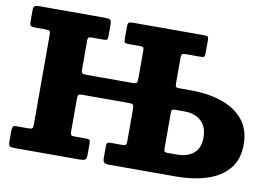

<svg xmlns="http://www.w3.org/2000/svg" viewBox="-79 -875 1396 1000"><g transform="rotate(10 619.0 -375.0)"><path d="M328.5 -615.5V-466.5Q328.5 -448 334.2 -444.2Q340 -440.5 359 -440.5H599Q618 -440.5 621.8 -446.5Q625.5 -452.5 625.5 -472V-617Q625.5 -630 621 -633.2Q616.5 -636.5 603 -636.5H545.5Q529 -636.5 524.5 -640.5Q520 -644.5 520 -660.5V-722Q520 -740.5 524.8 -745.2Q529.5 -750 547.5 -750H925Q941 -750 944.2 -745.2Q947.5 -740.5 947.5 -724.5V-659.5Q947.5 -645 944 -640.8Q940.5 -636.5 926 -636.5H849Q832.5 -636.5 827.8 -632.5Q823 -628.5 823 -611.5V-480Q823 -464.5 826.2 -460Q829.5 -455.5 845 -455.5H907Q997.5 -455.5 1069.5 -431Q1141.5 -406.5 1183.5 -355.5Q1225.5 -304.5 1225.5 -224.5Q1225.5 -145 1183.5 -95.5Q1141.5 -46 1069.5 -23Q997.5 0 907 0H554.5Q535 0 527.5 -5.2Q520 -10.5 520 -31.5V-92.5Q520 -105.5 524.5 -109.5Q529 -113.5 542 -113.5H599Q616 -113.5 620.8 -117.2Q625.5 -121 625.5 -138V-309.5Q625.5 -325.5 620.8 -330Q616 -334.5 601 -334.5H352Q336.5 -334.5 332.5 -329.8Q328.5 -325 328.5 -309.5V-140.5Q328.5 -125.5 331.5 -119.5Q334.5 -113.5 350 -113.5H410Q423.5 -113.5 428.8 -110.5Q434 -107.5 434 -93.5V-30.5Q434 -10 425.5 -5Q417 0 398 0H52Q33 0 27 -4.8Q21 -9.5 21 -30V-84.5Q21 -100.5 24.5 -107Q28 -113.5 43.5 -113.5H101.5Q118.5 -113.5 124.8 -116.5Q131 -119.5 131 -136.5V-614.5Q131 -629 126 -632.8Q121 -636.5 106 -636.5H49.5Q32 -636.5 26.5 -641.2Q21 -646 21 -664.5V-724.5Q21 -741 28.8 -745.5Q36.5 -750 52 -750H399Q417.5 -750 425.8 -745.5Q434 -741 434 -721V-659Q434 -644 430 -640.2Q426 -636.5 411.5 -636.5H349.5Q336 -636.5 332.2 -632.8Q328.5 -629 328.5 -615.5ZM892 -113.5Q948 -113.5 980.5 -141.2Q1013 -169 1013 -224.5Q1013 -280.5 980.5 -311Q948 -341.5 892 -341.5H844.5Q830 -341.5 826.5 -337.8Q823 -334 823 -319V-136.5Q823 -123 825.8 -118.2Q828.5 -113.5 842 -113.5Z"/></g></svg>

Font: Besley* Heavy
Style: Regular
Weight: 800
Designer: Owen Earl
Foundry: indestructible type*
Version: Version 3.000; ttfautohint (v1.8.3)